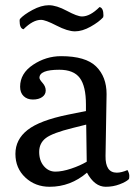

<svg xmlns="http://www.w3.org/2000/svg" viewBox="-20 -705 520 735"><path d="M240 -266 309 -280V-305Q309 -375 285.5 -406.5Q262 -438 207 -438Q131 -438 131 -407Q131 -401 143 -387.5Q155 -374 155 -358.5Q155 -343 141.5 -333.5Q128 -324 106 -324Q84 -324 70.5 -337Q57 -350 57 -373Q57 -424 106.5 -457Q156 -490 214 -490Q308 -490 348 -450.5Q388 -411 388 -345Q388 -343 384 -108Q383 -44 427 -44Q445 -44 468 -54Q475 -42 475 -31.5Q475 -21 473 -19Q463 -9 438 0.5Q413 10 385 10Q342 10 313 -44Q250 10 170 10Q115 10 77 -25.5Q39 -61 39 -116Q39 -171 85.5 -207.5Q132 -244 240 -266ZM312 -86 310 -228 258 -215Q181 -196 155.5 -176.5Q130 -157 130 -123.5Q130 -90 148 -69Q166 -48 192 -48Q218 -48 252.5 -59.5Q287 -71 312 -86ZM137 -629Q106 -629 70 -593Q55 -596 55 -626L56 -632Q71 -649 104.5 -667Q138 -685 167 -685Q196 -685 236 -663.5Q276 -642 294 -642Q325 -642 361 -678Q376 -675 376 -646L375 -639Q359 -621 327 -603Q295 -585 267 -585Q239 -585 196.5 -607Q154 -629 137 -629Z"/></svg>

Font: Esteban
Style: Regular
Weight: 400
Designer: Angelica Diaz Rivera
Foundry: Angelica Diaz Rivera
Version: Version 1.002